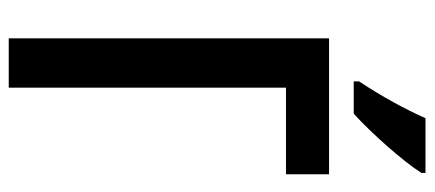

<svg xmlns="http://www.w3.org/2000/svg" viewBox="-290 -678 969 428"><g transform="rotate(90 194.0 -464.5)"><path d="M366 -929H244C224 -884 197 -834 162 -781V-769H234C277 -808 341 -880 366 -920ZM369 -714H66V0H176V-618H369Z"/></g></svg>

Font: Noto Sans Display Condensed Medium
Style: Regular
Weight: 500
Width: 3
Designer: Monotype Design Team
Foundry: Monotype Imaging Inc.
Version: Version 1.900